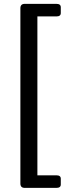

<svg xmlns="http://www.w3.org/2000/svg" viewBox="-20 -750 361 970"><path d="M105 199.2Q83 199.2 83 177.2V-708.5Q83 -730.5 105 -730.5H265.1Q287.1 -730.5 287.1 -713.4V-684.1Q287.1 -667 265.1 -667H168.9V135.7H265.1Q287.1 135.7 287.1 152.8V182.1Q287.1 199.2 265.1 199.2Z"/></svg>

Font: Istok
Style: Regular
Weight: 500
Designer: Andrey V. Panov
Foundry: Andrey V. Panov
Version: Version 1.0.3